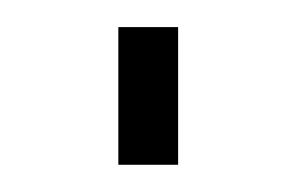

<svg xmlns="http://www.w3.org/2000/svg" viewBox="-20 -369 217 141"><path d="M66.9 -248V-349.1H110.8V-248Z"/></svg>

Font: Rawline Light
Style: Regular
Weight: 300
Designer: Matt McInerney, Pablo Impallari, Rodrigo Fuenzalida
Foundry: Matt McInerney, Pablo Impallari, Rodrigo Fuenzalida
Version: Version 4.020;PS 004.020;hotconv 1.0.88;makeotf.lib2.5.64775